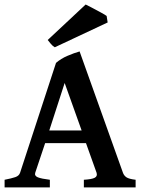

<svg xmlns="http://www.w3.org/2000/svg" viewBox="-20 -815 620 835"><path d="M176.3 -192.4 133.3 -64Q128.9 -50.3 144.5 -43.9Q160.2 -37.6 196.8 -33.2V0H0V-33.2Q30.3 -39.1 46.6 -44.7Q63 -50.3 67.4 -64L223.6 -541.5Q245.1 -560.1 273.7 -572.3Q302.2 -584.5 326.2 -591.3L514.6 -64Q519 -51.3 530 -43.9Q541 -36.6 569.8 -33.2V0H344.7V-33.2Q379.4 -35.2 392.1 -42Q404.8 -48.8 399.9 -64L354 -192.4ZM335 -247.6 261.2 -454.1 194.3 -247.6ZM218.3 -609.4Q210.4 -613.3 200.9 -624.5Q191.4 -635.7 187.5 -641.1L352.5 -795.4Q358.9 -792.5 378.9 -782Q398.9 -771.5 418.7 -760.7Q438.5 -750 443.8 -745.6L448.2 -717.3Z"/></svg>

Font: Dai Banna SIL SemiBold
Style: Regular
Weight: 600
Designer: Victor Gaultney
Foundry: SIL International
Version: Version 4.000